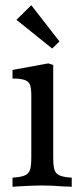

<svg xmlns="http://www.w3.org/2000/svg" viewBox="-20 -712 317 736"><path d="M28 -31Q61 -33 76 -40Q91 -47 95.5 -62Q100 -77 100 -110V-345Q100 -372 95.5 -385.5Q91 -399 75.5 -405Q60 -411 28 -411V-444L165 -469L184 -463V-110Q184 -77 188.5 -62Q193 -47 207.5 -40Q222 -33 255 -31V4Q246 3 229 3Q178 -1 142 -1Q113 -1 58 2L28 4ZM208 -553 180 -526 43 -636 100 -692Z"/></svg>

Font: Gupter Medium
Style: Regular
Weight: 500
Designer: Octavio Pardo
Version: Version 1.000